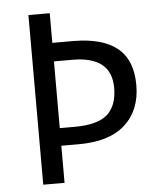

<svg xmlns="http://www.w3.org/2000/svg" viewBox="-52 -760 681 806"><g transform="rotate(-5 289.0 -357.5)"><path d="M187.5 -156.2V0H97.7V-714.8H187.5V-589.8H273.4Q398.4 -589.8 460.9 -539.1Q523.4 -488.3 523.4 -382.8Q523.4 -277.3 457 -216.8Q390.6 -156.2 261.7 -156.2ZM187.5 -230.5H250Q347.7 -230.5 388.7 -267.6Q429.7 -304.7 429.7 -378.9Q429.7 -445.3 388.7 -478.5Q347.7 -511.7 265.6 -511.7H187.5Z"/></g></svg>

Font: Droid Sans Fallback
Style: Regular
Weight: 400
Designer: Steve Matteson
Foundry: Ascender Corporation
Version: 3.00 (Khmer version)